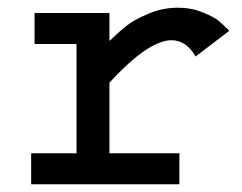

<svg xmlns="http://www.w3.org/2000/svg" viewBox="-20 -476 626 496"><path d="M69.3 -442.4H262.7V-370.1Q290 -396.5 309.1 -411.1Q328.1 -425.8 364.3 -440.9Q400.4 -456.1 439.5 -456.1Q473.6 -456.1 502.9 -444.3Q532.2 -432.6 543.9 -422.9Q555.7 -413.1 572.3 -396.5L485.4 -330.1Q460.9 -372.1 422.9 -372.1Q411.1 -372.1 397.9 -367.7Q384.8 -363.3 372.1 -356.4Q359.4 -349.6 346.2 -339.8Q333 -330.1 322.3 -320.8Q311.5 -311.5 300.3 -300.8Q289.1 -290 282.2 -283.2Q275.4 -276.4 269.5 -269.5L262.7 -262.7V-80.1H443.4V0H60.5V-80.1H177.7V-362.3H69.3Z"/></svg>

Font: Thabit-Bold
Style: Bold
Weight: 700
Designer: Regenerated by Nadim Shaikli
Foundry: MAK Alagha
Version: 0.01